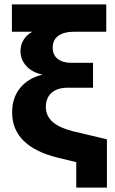

<svg xmlns="http://www.w3.org/2000/svg" viewBox="-20 -731 523 871"><path d="M326 120V-73L402 23L241 -16Q139 -41 87 -92.5Q35 -144 35 -221Q35 -287 71 -331.5Q107 -376 171 -392V-393Q125 -403 99 -432Q73 -461 73 -499Q73 -527 86.5 -549.5Q100 -572 125 -586V-587H34V-711H462V-587H316Q270 -587 244.5 -568.5Q219 -550 219 -515Q219 -482 241.5 -464Q264 -446 304 -446H402V-333H286Q240 -333 214 -310Q188 -287 188 -246Q188 -207 216.5 -180Q245 -153 309 -136L465 -99V120Z"/></svg>

Font: TikTok Sans 24pt
Style: Bold
Weight: 700
Version: Version 4.000